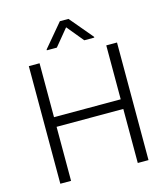

<svg xmlns="http://www.w3.org/2000/svg" viewBox="-133 -1043 1006 1147"><g transform="rotate(-15 369.5 -469.5)"><path d="M96.6 0H163V-334.2H575.6V0H642V-727.3H575.6V-393.8H163V-727.3H96.6ZM286.9 -790.8 371.8 -893.8 456.7 -790.8H518.5V-795.8L398.4 -938.6H345.2L225.1 -795.8V-790.8Z"/></g></svg>

Font: Karasuma Gothic
Style: Light
Weight: 300
Designer: Rasmus Andersson / Ryoko Nishizuka
Foundry: rsms
Version: Version 1.00